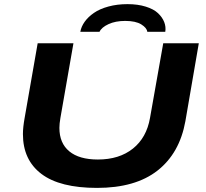

<svg xmlns="http://www.w3.org/2000/svg" viewBox="-20 -896 994 928"><path d="M368.2 -742.2Q372.6 -767.6 389.4 -791Q406.2 -814.5 434.1 -833.7Q461.9 -853 504.2 -864.5Q546.4 -876 596.2 -876Q646 -876 684.3 -864Q722.7 -852.1 743.7 -832.3Q764.6 -812.5 773.7 -789.3Q782.7 -766.1 778.8 -742.2H691.9Q689.9 -761.2 662.8 -778.1Q635.7 -794.9 585 -794.9Q538.1 -794.9 504.4 -779.3Q470.7 -763.7 460.9 -742.2ZM449.2 12.2Q269.5 12.2 180.2 -55.4Q90.8 -123 90.8 -248Q90.8 -280.3 99.1 -326.2L162.1 -687H335L272 -326.2Q267.1 -297.9 267.1 -277.8Q267.1 -204.1 314.9 -164.6Q362.8 -125 453.1 -125Q556.2 -125 622.3 -177.7Q688.5 -230.5 705.1 -326.2L769 -687H940.9L876 -310.1Q848.1 -155.3 741.2 -71.5Q634.3 12.2 449.2 12.2Z"/></svg>

Font: Archivo Expanded
Style: Bold Italic
Weight: 700
Width: 7
Italic angle: -10°
Designer: Hector Gatti
Foundry: Omnibus-Type
Version: Version 2.001